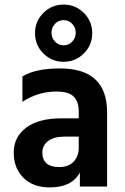

<svg xmlns="http://www.w3.org/2000/svg" viewBox="-20 -815 547 839"><path d="M220 -710.5Q205 -694 205 -672Q205 -650 220 -633.5Q235 -617 258 -617Q281 -617 296 -633.5Q311 -650 311 -672Q311 -694 296 -710.5Q281 -727 258 -727Q235 -727 220 -710.5ZM346.5 -758.5Q383 -722 383 -670Q383 -618 346.5 -581.5Q310 -545 258 -545Q206 -545 169.5 -581.5Q133 -618 133 -670Q133 -722 169.5 -758.5Q206 -795 258 -795Q310 -795 346.5 -758.5ZM197 4Q125 4 82.5 -38Q40 -80 40 -148Q40 -216 94 -257Q148 -298 250 -298H324V-329Q324 -371 302 -393Q280 -415 227 -415Q146 -415 78 -370V-481Q135 -516 242 -516Q448 -516 448 -324V0H329V-61Q294 4 197 4ZM239 -85Q279 -85 301.5 -108.5Q324 -132 324 -170V-218H262Q215 -218 190 -198.5Q165 -179 165 -149Q165 -85 239 -85Z"/></svg>

Font: Hind Colombo SemiBold
Style: Regular
Weight: 600
Designer: Jyotish Sonowal, Aditi Pimprikar
Foundry: Indian Type Foundry
Version: Version 1.000;PS 1.0;hotconv 1.0.86;makeotf.lib2.5.63406; tt